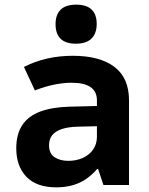

<svg xmlns="http://www.w3.org/2000/svg" viewBox="-20 -796 640 826"><path d="M223 10Q137 10 93.5 -35.5Q50 -81 50 -158Q50 -219 76 -258Q102 -297 153 -316Q204 -335 277 -337L397 -340V-364Q397 -402 370 -421Q343 -440 288 -440Q253 -440 213.5 -432Q174 -424 130 -407L83 -508Q130 -532 182.5 -544Q235 -556 293 -556Q409 -556 472 -508.5Q535 -461 535 -364V0H425L402 -69H398Q373 -40 345 -22.5Q317 -5 286.5 2.5Q256 10 223 10ZM274 -104Q308 -104 336 -116.5Q364 -129 380.5 -152.5Q397 -176 397 -208V-253L314 -251Q274 -250 246.5 -241Q219 -232 205 -215Q191 -198 191 -171Q191 -135 215 -119.5Q239 -104 274 -104ZM306 -608Q263 -608 241 -629Q219 -650 219 -692Q219 -733 241 -754.5Q263 -776 308 -776Q352 -776 374 -755Q396 -734 396 -693Q396 -652 373.5 -630Q351 -608 306 -608Z"/></svg>

Font: Noto Sans Mono
Style: Bold
Weight: 700
Designer: Monotype Design Team
Foundry: Monotype Imaging Inc.
Version: Version 2.014